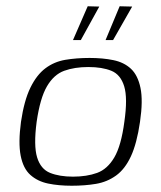

<svg xmlns="http://www.w3.org/2000/svg" viewBox="-20 -588 514 613"><path d="M209 5Q167 5 133.5 -2Q100 -9 77 -29.5Q54 -50 46 -91Q38 -132 47 -199Q57 -267 77 -308Q97 -349 125 -370Q153 -391 188.5 -397Q224 -403 266 -403Q308 -403 342 -396Q376 -389 398 -368.5Q420 -348 428.5 -307.5Q437 -267 427 -199Q417 -130 398 -89Q379 -48 350.5 -27.5Q322 -7 286.5 -1Q251 5 209 5ZM213 -24Q257 -24 290 -36Q323 -48 345 -85.5Q367 -123 377 -199Q388 -275 376.5 -312.5Q365 -350 335.5 -362Q306 -374 262 -374Q218 -374 185 -362Q152 -350 130 -312.5Q108 -275 97 -199Q87 -123 98.5 -85.5Q110 -48 140 -36Q170 -24 213 -24ZM317 -460 362 -568 402 -567 341 -460ZM213 -460 260 -568 297 -567 238 -460Z"/></svg>

Font: Genos Light
Style: Italic
Weight: 300
Italic angle: -8°
Designer: Robert E. Leuschke
Foundry: Robert E. Leuschke
Version: Version 1.010